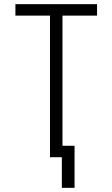

<svg xmlns="http://www.w3.org/2000/svg" viewBox="-20 -755 540 922"><path d="M277 147V0H220V-680H54V-735H446V-680H280V-55H338V147Z"/></svg>

Font: Iosevka Term Light
Style: Regular
Weight: 300
Monospace: yes
Designer: Belleve Invis
Foundry: Belleve Invis
Version: Version 9.0.1; ttfautohint (v1.8.3)